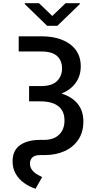

<svg xmlns="http://www.w3.org/2000/svg" viewBox="-20 -953 593 1192"><path d="M96.2 -727.5H237.3Q348.1 -727.5 414.8 -678.5Q481.4 -629.4 481.4 -541.5Q481.4 -482.4 450 -438.7Q418.5 -395 361.8 -372.1Q427.2 -352.1 462.4 -308.3Q497.6 -264.6 497.6 -198.7Q497.6 -133.3 466.8 -86.7Q436 -40 381.6 -15.1Q327.1 9.8 256.3 9.8H229.5Q195.8 9.8 180.9 24.4Q166 39.1 166 61.5Q166 85 178.5 101.3Q190.9 117.7 208.5 128.4Q226.1 139.2 241.7 146L200.7 218.8Q162.1 206.1 129.9 183.3Q97.7 160.6 77.9 126.7Q58.1 92.8 58.1 47.9Q58.1 -18.6 104 -51.5Q149.9 -84.5 229 -84.5H252.9Q313.5 -84.5 346.9 -116.9Q380.4 -149.4 380.4 -205.1Q380.4 -263.7 342 -293.7Q303.7 -323.7 231.4 -323.7H160.6V-418.5H232.4Q302.7 -418.5 334 -449.7Q365.2 -481 365.2 -527.8Q365.2 -577.1 334.2 -605.2Q303.2 -633.3 237.3 -633.3H96.2ZM222.2 -933.1 304.7 -854 387.2 -933.1H475.6V-927.7L336.4 -793H272.5L133.8 -927.7V-933.1Z"/></svg>

Font: Inter Medium
Style: Regular
Weight: 500
Designer: Rasmus Andersson
Foundry: rsms
Version: Version 4.001;git-9221beed3